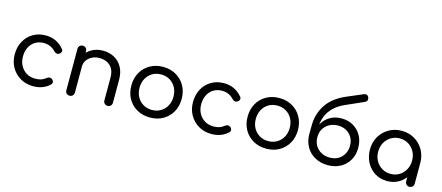

<svg xmlns="http://www.w3.org/2000/svg" viewBox="-54 -1428 4680 2034"><g transform="rotate(15 2286.0 -411.0)"><path d="M337 4Q257 4 195 -32.5Q133 -69 97.5 -131.5Q62 -194 62 -273Q62 -354 96.5 -417Q131 -480 191.5 -515.5Q252 -551 330 -551Q390 -551 439.5 -528Q489 -505 528 -459Q541 -445 537.5 -429Q534 -413 517 -401Q504 -392 488.5 -395Q473 -398 460 -411Q408 -468 330 -468Q277 -468 237 -443.5Q197 -419 174.5 -375Q152 -331 152 -273Q152 -217 175.5 -173.5Q199 -130 240.5 -104.5Q282 -79 337 -79Q373 -79 401.5 -88Q430 -97 453 -117Q468 -129 483.5 -130Q499 -131 511 -121Q527 -108 528.5 -91.5Q530 -75 517 -63Q445 4 337 4Z M1153 1Q1133 1 1119.5 -12.5Q1106 -26 1106 -46V-297Q1106 -355 1084.5 -392.5Q1063 -430 1025.5 -448.5Q988 -467 941 -467Q896 -467 860.5 -449Q825 -431 804 -401Q783 -371 783 -333H722Q723 -396 754 -445.5Q785 -495 838 -523.5Q891 -552 957 -552Q1026 -552 1081 -522.5Q1136 -493 1168 -436Q1200 -379 1200 -297V-46Q1200 -26 1186.5 -12.5Q1173 1 1153 1ZM736 1Q715 1 702 -12.5Q689 -26 689 -46V-500Q689 -521 702 -534Q715 -547 736 -547Q757 -547 770 -534Q783 -521 783 -500V-46Q783 -26 770 -12.5Q757 1 736 1Z M1617 4Q1537 4 1474.5 -31.5Q1412 -67 1376.5 -129.5Q1341 -192 1341 -273Q1341 -355 1376.5 -417.5Q1412 -480 1474.5 -515.5Q1537 -551 1617 -551Q1697 -551 1759 -515.5Q1821 -480 1857 -417.5Q1893 -355 1893 -273Q1893 -192 1857.5 -129.5Q1822 -67 1760 -31.5Q1698 4 1617 4ZM1617 -79Q1671 -79 1713 -104Q1755 -129 1779 -172.5Q1803 -216 1803 -273Q1803 -330 1779 -374Q1755 -418 1713 -443Q1671 -468 1617 -468Q1563 -468 1521 -443Q1479 -418 1455 -374Q1431 -330 1431 -273Q1431 -216 1455 -172.5Q1479 -129 1521 -104Q1563 -79 1617 -79Z M2292 4Q2212 4 2150 -32.5Q2088 -69 2052.5 -131.5Q2017 -194 2017 -273Q2017 -354 2051.5 -417Q2086 -480 2146.5 -515.5Q2207 -551 2285 -551Q2345 -551 2394.5 -528Q2444 -505 2483 -459Q2496 -445 2492.5 -429Q2489 -413 2472 -401Q2459 -392 2443.5 -395Q2428 -398 2415 -411Q2363 -468 2285 -468Q2232 -468 2192 -443.5Q2152 -419 2129.5 -375Q2107 -331 2107 -273Q2107 -217 2130.5 -173.5Q2154 -130 2195.5 -104.5Q2237 -79 2292 -79Q2328 -79 2356.5 -88Q2385 -97 2408 -117Q2423 -129 2438.5 -130Q2454 -131 2466 -121Q2482 -108 2483.5 -91.5Q2485 -75 2472 -63Q2400 4 2292 4Z M2892 4Q2812 4 2749.5 -31.5Q2687 -67 2651.5 -129.5Q2616 -192 2616 -273Q2616 -355 2651.5 -417.5Q2687 -480 2749.5 -515.5Q2812 -551 2892 -551Q2972 -551 3034 -515.5Q3096 -480 3132 -417.5Q3168 -355 3168 -273Q3168 -192 3132.5 -129.5Q3097 -67 3035 -31.5Q2973 4 2892 4ZM2892 -79Q2946 -79 2988 -104Q3030 -129 3054 -172.5Q3078 -216 3078 -273Q3078 -330 3054 -374Q3030 -418 2988 -443Q2946 -468 2892 -468Q2838 -468 2796 -443Q2754 -418 2730 -374Q2706 -330 2706 -273Q2706 -216 2730 -172.5Q2754 -129 2796 -104Q2838 -79 2892 -79Z M3568 4Q3489 4 3427 -30Q3365 -64 3330.5 -124Q3296 -184 3295 -261H3341Q3341 -336 3372.5 -392.5Q3404 -449 3458.5 -481Q3513 -513 3584 -513Q3657 -513 3713.5 -480Q3770 -447 3802 -389Q3834 -331 3834 -255Q3834 -180 3800 -121Q3766 -62 3706 -29Q3646 4 3568 4ZM3568 -79Q3620 -79 3659.5 -101.5Q3699 -124 3721.5 -164Q3744 -204 3744 -255Q3744 -307 3721.5 -346Q3699 -385 3659.5 -407.5Q3620 -430 3568 -430Q3515 -430 3473.5 -407.5Q3432 -385 3409 -346Q3386 -307 3386 -255Q3386 -204 3409 -164Q3432 -124 3473.5 -101.5Q3515 -79 3568 -79ZM3295 -260 3296 -363Q3297 -486 3363 -586.5Q3429 -687 3569 -747L3743 -821Q3762 -829 3776.5 -823.5Q3791 -818 3798 -801Q3804 -783 3800 -768.5Q3796 -754 3773 -744L3585 -661Q3509 -628 3461.5 -581.5Q3414 -535 3391.5 -477Q3369 -419 3368 -353L3367 -260Z M4218 4Q4144 4 4085 -32Q4026 -68 3992 -131Q3958 -194 3958 -273Q3958 -353 3994.5 -415.5Q4031 -478 4093.5 -514.5Q4156 -551 4234 -551Q4313 -551 4375 -514.5Q4437 -478 4473.5 -415Q4510 -352 4510 -273L4474 -265Q4474 -189 4440.5 -128Q4407 -67 4349.5 -31.5Q4292 4 4218 4ZM4234 -79Q4288 -79 4329.5 -104.5Q4371 -130 4395.5 -174Q4420 -218 4420 -273Q4420 -329 4395.5 -373Q4371 -417 4329.5 -442.5Q4288 -468 4234 -468Q4182 -468 4139.5 -442.5Q4097 -417 4072.5 -373Q4048 -329 4048 -273Q4048 -218 4072.5 -174Q4097 -130 4139.5 -104.5Q4182 -79 4234 -79ZM4463 1Q4443 1 4429.5 -12.5Q4416 -26 4416 -46V-205L4435 -302L4510 -273V-46Q4510 -26 4497 -12.5Q4484 1 4463 1Z"/></g></svg>

Font: Comfortaa SemiBold
Style: Regular
Weight: 600
Designer: Johan Aakerlund
Foundry: Johan Aakerlund
Version: Version 3.104; ttfautohint (v1.8.1.43-b0c9)